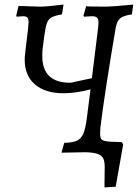

<svg xmlns="http://www.w3.org/2000/svg" viewBox="-20 -666 613 840"><path d="M419 -106V-104Q418 -95 418 -81Q418 -60 426.5 -54Q435 -48 463 -46L494 -45H497L513 -44L519 -34L486 151L437 154L438 75Q439 45 433 30Q427 15 409 8Q391 1 355 0L249 2L261 -41Q298 -42 316.5 -50.5Q335 -59 344.5 -81Q354 -103 360 -150L376 -275Q310 -258 259 -258Q178 -258 133 -296.5Q88 -335 88 -406Q88 -415 90 -433L103 -542Q105 -564 105 -568Q105 -584 99.5 -589.5Q94 -595 81 -595L53 -593L51 -597L61 -640L156 -637Q186 -637 258 -646L251 -603Q221 -598 206.5 -590.5Q192 -583 185.5 -565.5Q179 -548 174 -511L167 -456Q165 -444 165 -421Q165 -303 289 -304L382 -324L409 -542L411 -566Q411 -583 404.5 -589Q398 -595 382 -595L348 -593L345 -597L357 -639Q359 -637 447 -637Q470 -637 563 -646L557 -603Q520 -598 505.5 -585.5Q491 -573 486 -543Q467 -433 447 -304Q427 -175 419 -106Z"/></svg>

Font: Alegreya SC
Style: Italic
Weight: 400
Italic angle: -7°
Designer: Juan Pablo del Peral
Foundry: Huerta Tipografica
Version: Version 2.007; ttfautohint (v1.6)